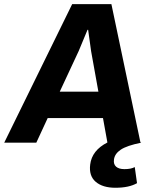

<svg xmlns="http://www.w3.org/2000/svg" viewBox="-47 -680 731 915"><path d="M-26.9 0 296.9 -660.2H483.9L622.1 -2L626 0Q557.6 13.7 528.3 33.4Q499 53.2 496.1 81.1Q493.2 102.5 506.3 114.3Q519.5 126 545.9 126Q577.6 126 595.2 116.2L606 192.9Q567.9 214.8 502.9 214.8Q442.4 214.8 409.2 186.5Q376 158.2 382.8 104Q391.1 36.6 464.8 -1L443.8 -117.2H180.2L126 0ZM237.8 -243.2H421.9L387.2 -436L373 -538.1H370.1L328.1 -437Z"/></svg>

Font: Human Sans Bold
Style: Italic
Weight: 700
Italic angle: -8°
Designer: Tim Radville
Foundry: Continuum
Version: Version 1.000;FEAKit 1.0